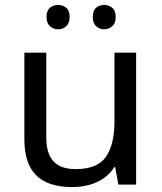

<svg xmlns="http://www.w3.org/2000/svg" viewBox="-20 -750 658 780"><path d="M533 -536V0H461L448 -71H444Q427 -43 400 -25Q373 -7 341 1.5Q309 10 274 10Q210 10 166.5 -10.5Q123 -31 101 -74Q79 -117 79 -185V-536H168V-191Q168 -127 197 -95Q226 -63 287 -63Q376 -63 410.5 -113Q445 -163 445 -257V-536ZM169 -681Q169 -707 183 -718.5Q197 -730 216 -730Q235 -730 249 -718.5Q263 -707 263 -681Q263 -656 249 -643.5Q235 -631 216 -631Q197 -631 183 -643.5Q169 -656 169 -681ZM357 -681Q357 -707 370.5 -718.5Q384 -730 403 -730Q422 -730 436 -718.5Q450 -707 450 -681Q450 -656 436 -643.5Q422 -631 403 -631Q384 -631 370.5 -643.5Q357 -656 357 -681Z"/></svg>

Font: Noto Sans Canadian Aboriginal
Style: Regular
Weight: 400
Designer: Monotype Design Team, Typotheque's Kevin King
Foundry: Monotype Imaging Inc.
Version: Version 2.002